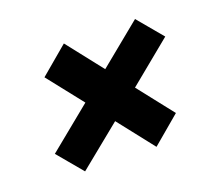

<svg xmlns="http://www.w3.org/2000/svg" viewBox="-88 -669 786 702"><g transform="rotate(-20 305.0 -317.5)"><path d="M496 -548 331 -413 221 -553 112 -461 221 -323 52 -185 134 -87 300 -222 410 -82 519 -174 331 -413 221 -323 300 -222 578 -450Z"/></g></svg>

Font: Nacelle Black
Style: Italic
Weight: 900
Italic angle: -12°
Designer: Sora Sagano
Foundry: Sora Sagano
Version: Version 1.000;FEAKit 1.0